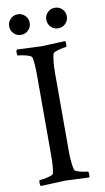

<svg xmlns="http://www.w3.org/2000/svg" viewBox="-91 -853 494 900"><g transform="rotate(-10 155.5 -403.0)"><path d="M100.6 -510.7Q100.6 -571.3 93.8 -597.7Q90.8 -605.5 65.9 -611.8Q41 -618.2 28.3 -618.2Q24.4 -618.2 24.4 -630.9Q24.4 -642.6 28.3 -646.5Q140.6 -641.6 145.5 -641.6Q161.1 -641.6 258.8 -646.5Q260.7 -640.6 260.7 -631.8Q260.7 -618.2 256.8 -618.2Q247.1 -618.2 221.7 -611.3Q196.3 -604.5 194.3 -597.7Q185.5 -563.5 185.5 -506.8V-135.7Q185.5 -79.1 194.3 -44.9Q196.3 -38.1 221.7 -31.7Q247.1 -25.4 256.8 -25.4Q260.7 -25.4 260.7 -10.7Q260.7 -2.9 258.8 2.9Q161.1 -2 145.5 -2Q140.6 -2 28.3 2.9Q24.4 -1 24.4 -11.7Q24.4 -25.4 28.3 -25.4Q41 -25.4 65.9 -31.2Q90.8 -37.1 93.8 -44.9Q100.6 -71.3 100.6 -131.8ZM202.6 -725.1Q188.5 -739.3 188.5 -759.8Q188.5 -780.3 202.6 -794.4Q216.8 -808.6 237.3 -808.6Q257.8 -808.6 272 -794.4Q286.1 -780.3 286.1 -759.8Q286.1 -739.3 272 -725.1Q257.8 -710.9 237.3 -710.9Q216.8 -710.9 202.6 -725.1ZM25.9 -725.1Q11.7 -739.3 11.7 -759.8Q11.7 -780.3 25.9 -794.4Q40 -808.6 60.5 -808.6Q81.1 -808.6 95.2 -794.4Q109.4 -780.3 109.4 -759.8Q109.4 -739.3 95.2 -725.1Q81.1 -710.9 60.5 -710.9Q40 -710.9 25.9 -725.1Z"/></g></svg>

Font: Crimson Text
Style: Roman
Weight: 400
Version: Version 0.13